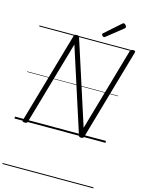

<svg xmlns="http://www.w3.org/2000/svg" viewBox="-231 -1374 1492 1990"><g transform="rotate(15 514.5 -379.0)"><path d="M111 14Q83 14 88 -5L370 -984Q373 -994 380 -998.5Q387 -1003 400 -1003Q412 -1003 418.5 -999.5Q425 -996 428 -987L717 -92L973 -984Q977 -994 984 -998.5Q991 -1003 1005 -1003Q1033 -1003 1028 -984L747 -5Q744 5 737 9.5Q730 14 717 14Q706 14 700 10.5Q694 7 691 -2L401 -901L143 -5Q140 5 133 9.5Q126 14 111 14ZM676 -1054Q669 -1054 660 -1062.5Q651 -1071 651 -1078Q651 -1081 652 -1084Q653 -1087 657 -1090L823 -1237Q827 -1241 830 -1243.5Q833 -1246 838 -1246Q845 -1246 852.5 -1241Q860 -1236 865 -1228Q870 -1220 870 -1213Q870 -1209 869 -1206Q868 -1203 862 -1198L690 -1061Q685 -1058 682 -1056Q679 -1054 676 -1054ZM0 478H976V488H0ZM0 -20H976V0H0ZM0 -505H976V-500H0ZM0 -998H976V-988H0Z"/></g></svg>

Font: Playwrite AU SA Guides
Style: Regular
Weight: 400
Designer: Veronika Burian, José Scaglione
Foundry: TypeTogether
Version: Version 1.003